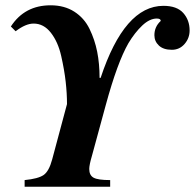

<svg xmlns="http://www.w3.org/2000/svg" viewBox="-20 -705 736 725"><path d="M356 -411H360Q450 -683 597 -683Q648 -683 672 -656Q696 -629 696 -590Q696 -561 677 -539Q658 -517 629 -517Q597 -517 580 -533Q563 -549 563 -572Q563 -604 587 -626Q587 -635 572 -635Q545 -635 517 -608.5Q489 -582 465 -542Q423 -469 379 -307L327 -116Q317 -82 317 -67Q317 -43 333.5 -34Q350 -25 396 -25V0H73V-25Q124 -30 144.5 -44Q165 -58 177 -103L233 -312Q233 -352 228 -396.5Q223 -441 211 -494Q199 -547 172 -581.5Q145 -616 107 -616Q77 -616 39 -587L21 -605Q73 -685 171 -685Q223 -685 260.5 -661Q298 -637 318 -596Q338 -555 347 -509.5Q356 -464 356 -411Z"/></svg>

Font: STIX MathJax Main
Style: Bold Italic
Weight: 700
Italic angle: -16.33°
Designer: MicroPress Inc., with final additions and corrections provided by Coen Hoffman, Elsevier (retired)
Version: Version 1.1.1